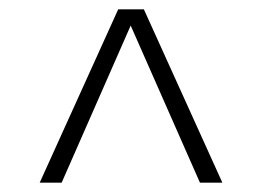

<svg xmlns="http://www.w3.org/2000/svg" viewBox="-20 -730 561 411"><path d="M112 -339H65L233 -710H265L264 -685ZM408 -339 255 -686 252 -710H288L456 -339Z"/></svg>

Font: Roboto Serif Thin
Style: Regular
Weight: 250
Designer: Greg Gazdowicz
Foundry: Commercial Type
Version: Version 1.004